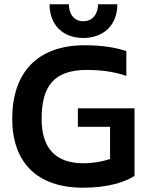

<svg xmlns="http://www.w3.org/2000/svg" viewBox="-20 -865 684 895"><path d="M368 -688C462 -688 527 -747 527 -845H437C437 -803 414 -766 368 -766C323 -766 301 -803 301 -845H211C211 -747 275 -688 368 -688ZM367 10C486 10 563 -17 607 -45V-360H343V-274H493V-124C459 -112 414 -104 369 -104C239 -104 174 -174 174 -311C174 -464 232 -539 385 -539C450 -539 513 -531 569 -511V-627C513 -645 452 -654 375 -654C151 -654 37 -524 37 -311C37 -110 151 10 367 10Z"/></svg>

Font: Kanit Medium
Style: Regular
Weight: 500
Designer: Katatrad Team
Foundry: CadsonDemak
Version: Version 1.000;PS 001.000;hotconv 1.0.88;makeotf.lib2.5.64775